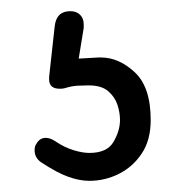

<svg xmlns="http://www.w3.org/2000/svg" viewBox="-20 -39 320 344"><path d="M106 -19Q117 -19 123.5 -12.5Q130 -6 130 5Q130 6 130 7.5Q130 9 130 11L121 66L156 64Q158 64 159 64Q160 64 161 64Q193 64 221.5 90.5Q250 117 250 176Q250 212 234 236Q218 260 193 272.5Q168 285 140 285Q123 285 103 278Q83 271 54 252Q42 244 42 230Q42 223 45 219Q51 208 62 208Q70 208 79 214Q95 225 111.5 230Q128 235 140 235Q172 235 183.5 215Q195 195 195 176Q195 163 190.5 149Q186 135 174 124.5Q162 114 139 114Q130 114 119.5 114.5Q109 115 96 119Q93 120 87 120Q68 120 68 103Q68 102 68 101Q68 100 68 99L78 8Q81 -19 106 -19Z"/></svg>

Font: Nsibidi Libre Uzo
Style: Regular
Weight: 400
Designer: Oluwaseun Badejo
Version: Version 1.021